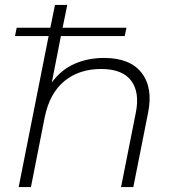

<svg xmlns="http://www.w3.org/2000/svg" viewBox="-20 -762 704 782"><path d="M41 -615 48 -649H185L204 -742H254L235 -649H495L488 -615H228L191 -426Q229 -478 283.5 -502Q338 -526 404 -526Q510 -526 557 -465Q604 -404 583 -302L523 0H473L533 -302Q550 -385 514.5 -433Q479 -481 392 -481Q302 -481 242 -431.5Q182 -382 162 -284L106 0H56L178 -615Z"/></svg>

Font: Montserrat Light
Style: Italic
Weight: 300
Italic angle: -11.3°
Designer: Julieta Ulanovsky
Foundry: Julieta Ulanovsky
Version: Version 9.000; ttfautohint (v1.8.4.7-5d5b)